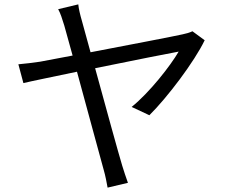

<svg xmlns="http://www.w3.org/2000/svg" viewBox="-20 -814 1040 878"><path d="M860 -671C848 -665 830 -660 815 -657C776 -648 566 -608 394 -575L355 -717C346 -748 340 -773 338 -794L246 -772C257 -752 264 -729 274 -697C280 -676 294 -625 312 -560L164 -532C128 -527 99 -523 64 -520L87 -434C119 -442 218 -462 332 -486C380 -312 439 -90 454 -38C462 -11 468 22 472 44L565 22C557 -1 545 -35 539 -56C522 -112 464 -323 415 -502C587 -537 767 -573 797 -578C760 -514 664 -391 582 -325L663 -287C745 -368 869 -532 916 -630Z"/></svg>

Font: Noto Sans Mono CJK JP Regular
Style: Regular
Weight: 400
Designer: Ryoko NISHIZUKA (kana & ideographs); Paul D. Hunt (Latin, Greek & Cyrillic); Wenlong ZHANG (bopomofo); Sandoll Communica
Foundry: Adobe Systems Incorporated
Version: Version 1.004;PS 1.004;hotconv 1.0.82;makeotf.lib2.5.63406